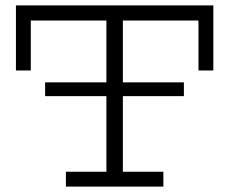

<svg xmlns="http://www.w3.org/2000/svg" viewBox="-20 -691 849 711"><path d="M147 -386V-335H374V-55H224V0H585V-55H435V-335H661V-386H435V-615H715V-430H770V-671H39V-430H94V-615H374V-386Z"/></svg>

Font: Stint Ultra Expanded
Style: Regular
Weight: 400
Width: 7
Designer: Astigmatic (AOETI)
Foundry: Astigmatic (AOETI)
Version: Version 1.000